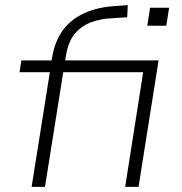

<svg xmlns="http://www.w3.org/2000/svg" viewBox="-20 -727 709 747"><path d="M103 0 174 -446H56L63 -492H196L177 -470L183 -505Q194 -568 225.5 -610.5Q257 -653 309.5 -676.5Q362 -700 433 -704L477 -707L475 -660L416 -656Q376 -655 337.5 -641.5Q299 -628 272 -597Q245 -566 236 -507L231 -478L222 -492H597L519 0H467L537 -446H226L155 0ZM553 -627 564 -697H638L627 -627Z"/></svg>

Font: Nunito Sans 7pt SemiExpanded ExtraLight
Style: Italic
Weight: 250
Width: 6
Italic angle: -9°
Designer: Vernon Adams
Foundry: Vernon Adams
Version: Version 3.101;gftools[0.9.27]